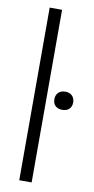

<svg xmlns="http://www.w3.org/2000/svg" viewBox="-91 -847 433 885"><g transform="rotate(10 125.0 -404.0)"><path d="M67 0V-808H125V0ZM161.5 -396Q161.5 -415.5 173.2 -427.2Q185 -439 205.5 -439Q226 -439 237.8 -427.2Q249.5 -415.5 249.5 -396Q249.5 -376.5 237.8 -365.2Q226 -354 205.5 -354Q185 -354 173.2 -365.2Q161.5 -376.5 161.5 -396Z"/></g></svg>

Font: Encode Sans Condensed Light
Style: Regular
Weight: 300
Width: 3
Designer: Multiple Designers
Foundry: Impallari Type
Version: Version 2.000